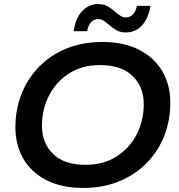

<svg xmlns="http://www.w3.org/2000/svg" viewBox="-20 -917 882 947"><path d="M391 10Q285 10 210 -28Q135 -66 95.5 -133.5Q56 -201 56 -289Q56 -378 86.5 -454.5Q117 -531 173.5 -588.5Q230 -646 309 -678Q388 -710 485 -710Q590 -710 665 -672Q740 -634 780 -566.5Q820 -499 820 -411Q820 -322 789.5 -245.5Q759 -169 702 -111.5Q645 -54 566 -22Q487 10 391 10ZM402 -104Q490 -104 554.5 -145Q619 -186 654 -254Q689 -322 689 -403Q689 -489 633.5 -542.5Q578 -596 473 -596Q385 -596 321 -555Q257 -514 222 -446Q187 -378 187 -297Q187 -211 242 -157.5Q297 -104 402 -104ZM601 -757Q575 -757 556.5 -767Q538 -777 523 -790Q508 -803 494 -813Q480 -823 464 -823Q443 -823 428.5 -806.5Q414 -790 410 -763H343Q353 -828 385.5 -862.5Q418 -897 465 -897Q490 -897 508.5 -887Q527 -877 542 -864Q557 -851 571 -841Q585 -831 601 -831Q622 -831 636.5 -847Q651 -863 655 -888H722Q712 -826 680 -791.5Q648 -757 601 -757Z"/></svg>

Font: Montserrat SemiBold
Style: Italic
Weight: 600
Italic angle: -11.3°
Designer: Julieta Ulanovsky
Foundry: Julieta Ulanovsky
Version: Version 9.000; ttfautohint (v1.8.4.7-5d5b)